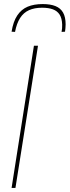

<svg xmlns="http://www.w3.org/2000/svg" viewBox="-20 -925 343 945"><path d="M37 0 147 -700H167L56 0ZM190 -905Q228 -905 253 -895Q278 -885 290.5 -863Q303 -841 303 -805Q303 -796 302 -786Q301 -776 300 -769L283 -768Q285 -777 285.5 -785.5Q286 -794 286 -804Q285 -835 273.5 -853Q262 -871 240.5 -879Q219 -887 187 -887Q150 -887 123 -875Q96 -863 79 -836.5Q62 -810 54 -768L37 -769Q45 -819 65 -849Q85 -879 116 -892Q147 -905 190 -905Z"/></svg>

Font: Georama ExtraCondensed Thin Thin
Style: Italic
Weight: 250
Italic angle: -9°
Version: Version 1.001